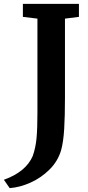

<svg xmlns="http://www.w3.org/2000/svg" viewBox="-68 -778 456 990"><path d="M339 -691 267 -682V-273Q267 -181 263 -113.5Q259 -46 247 -3Q230 54 187 96.5Q144 139 89.5 163.5Q35 188 -18 192L-48 149Q66 108 101 26Q116 -17 120.5 -66.5Q125 -116 125 -197V-682L50 -691V-758H339Z"/></svg>

Font: Martel ExtraBold
Style: Regular
Weight: 800
Designer: Dan Reynolds
Foundry: Dan Reynolds
Version: Version 1.001; ttfautohint (v1.1) -l 5 -r 5 -G 72 -x 0 -D la